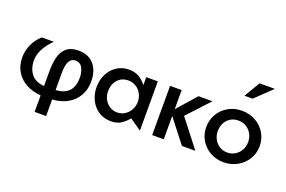

<svg xmlns="http://www.w3.org/2000/svg" viewBox="-120 -1241 2738 1839"><g transform="rotate(20 1248.5 -321.0)"><path d="M621 -274Q622 -331 599.5 -375.5Q577 -420 526 -420Q444 -420 443 -269V-89Q531 -94 575 -139.5Q619 -185 621 -274ZM36 -276Q36 -344 64.5 -407Q93 -470 147 -518H269Q151 -400 151 -287Q151 -200 196.5 -146Q242 -92 326 -88V-231Q326 -316 340 -377.5Q354 -439 397.5 -479.5Q441 -520 524 -520Q625 -520 680.5 -455Q736 -390 736 -282Q736 -200 699.5 -136Q663 -72 596.5 -35Q530 2 443 7V176H326V8Q243 2 177.5 -33Q112 -68 74 -130Q36 -192 36 -276Z M1069 -414Q1113 -414 1148 -391.5Q1183 -369 1202.5 -332Q1222 -295 1222 -252Q1222 -209 1202 -171.5Q1182 -134 1147 -111.5Q1112 -89 1069 -89Q1026 -89 991.5 -111.5Q957 -134 938 -171Q919 -208 919 -251Q919 -321 960 -367.5Q1001 -414 1069 -414ZM1335 -502H1217V-421Q1181 -467 1139 -490.5Q1097 -514 1041 -514Q969 -514 915 -478Q861 -442 831.5 -382Q802 -322 802 -251Q802 -181 831.5 -120.5Q861 -60 915.5 -24.5Q970 11 1041 11Q1098 11 1137.5 -11.5Q1177 -34 1217 -82L1335 0Z M1578 -502H1460V0H1578V-238L1763 0H1900L1684 -278L1892 -502H1750L1578 -307Z M2464 -252Q2464 -324 2428.5 -384Q2393 -444 2330.5 -479Q2268 -514 2191 -514Q2114 -514 2052 -478.5Q1990 -443 1955 -382.5Q1920 -322 1920 -250Q1920 -178 1955 -118.5Q1990 -59 2052 -24Q2114 11 2190 11Q2265 11 2327.5 -23.5Q2390 -58 2427 -118Q2464 -178 2464 -252ZM2347 -251Q2347 -208 2327 -170.5Q2307 -133 2271 -111Q2235 -89 2191 -89Q2148 -89 2113 -110.5Q2078 -132 2057.5 -169.5Q2037 -207 2037 -252Q2037 -297 2056 -334Q2075 -371 2110 -392.5Q2145 -414 2190 -414Q2235 -414 2271 -392Q2307 -370 2327 -332.5Q2347 -295 2347 -251ZM2162 -657H2245L2413 -818H2257Z"/></g></svg>

Font: Geom Medium
Style: Bold
Weight: 500
Version: Version 1.102